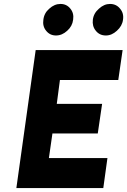

<svg xmlns="http://www.w3.org/2000/svg" viewBox="-20 -954 645 974"><path d="M287 -934Q256 -934 230 -910Q204 -888 200 -854Q195 -821 214 -798Q233 -774 264 -774Q295 -774 321 -798Q347 -821 351 -854Q356 -887 337 -910Q318 -934 287 -934ZM538 -934Q508 -934 482 -910Q455 -887 451 -854Q447 -821 466 -798Q485 -774 517 -774Q547 -774 573 -798Q600 -822 604 -854Q609 -887 589 -910Q570 -934 538 -934ZM63 0H504L525 -152H228L246 -277H476L498 -427H268L284 -548H580L602 -700H161Z"/></svg>

Font: Unageo
Style: ExtraBold-Italic
Weight: 800
Designer: Richard Sepsi
Foundry: Richard Sepsi
Version: Version 2.000